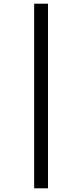

<svg xmlns="http://www.w3.org/2000/svg" viewBox="-20 -783 445 1040"><path d="M165 -763V237H240V-763Z"/></svg>

Font: Noto Sans Lao Looped ExtraCondensed
Style: Regular
Weight: 400
Width: 2
Designer: Mark Frömberg, Ben Mitchell
Foundry: The Fontpad Ltd
Version: Version 1.002